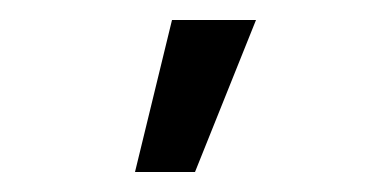

<svg xmlns="http://www.w3.org/2000/svg" viewBox="-20 -777 392 192"><path d="M115 -605 152 -757H236L175 -605Z"/></svg>

Font: Stick No Bills Medium
Style: Regular
Weight: 500
Version: Version 2.000